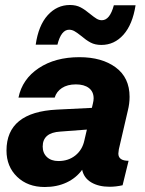

<svg xmlns="http://www.w3.org/2000/svg" viewBox="-20 -739 581 769"><path d="M210 -560H123Q134 -637 171 -678Q208 -719 260 -719Q285 -719 303 -709.5Q321 -700 341 -683Q357 -670 367 -664Q377 -658 388 -658Q420 -658 436 -718H523Q511 -641 474.5 -600Q438 -559 386 -559Q361 -559 343 -568.5Q325 -578 304 -596Q289 -608 278.5 -614Q268 -620 257 -620Q225 -620 210 -560ZM456 -141Q454 -129 454 -124Q454 -95 495 -95L471 3Q444 9 419 9Q375 9 345.5 -8.5Q316 -26 309 -59Q285 -26 246.5 -8Q208 10 159 10Q91 10 48.5 -31Q6 -72 6 -136Q6 -290 208 -300L348 -307L352 -324Q355 -336 355 -345Q355 -372 336 -386.5Q317 -401 284 -401Q250 -401 228 -386.5Q206 -372 199 -348H54Q69 -422 135 -466Q201 -510 298 -510Q388 -510 443.5 -469Q499 -428 499 -351Q499 -324 492 -296ZM318 -177 328 -220 222 -212Q151 -208 151 -152Q151 -126 168 -110Q185 -94 214 -94Q254 -94 282 -116.5Q310 -139 318 -177Z"/></svg>

Font: CBA Beacon Sans Extra Bold
Style: Italic
Weight: 800
Italic angle: -13°
Designer: Wei Huang
Foundry: Wei Huang
Version: Version 1.002